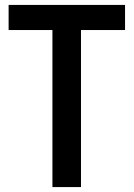

<svg xmlns="http://www.w3.org/2000/svg" viewBox="-20 -760 543 780"><path d="M193 -638H15V-740H488V-638H309V0H193Z"/></svg>

Font: Encode Sans Compressed
Style: SemiBold
Weight: 600
Designer: Pablo Impallari, Andres Torresi
Foundry: Pablo Impallari, Andres Torresi
Version: Version 1.000; ttfautohint (v1.00) -l 8 -r 50 -G 200 -x 14 -